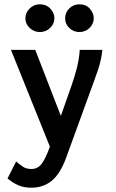

<svg xmlns="http://www.w3.org/2000/svg" viewBox="-20 -697 540 893"><path d="M126 176Q92 176 66 165Q40 154 15 133L55 54Q70 67 86 78Q102 89 126 89Q156 89 174.5 64Q193 39 212 -15L31 -465H144L263 -158L313 -300Q328 -343 338 -383Q348 -423 351 -465H456Q452 -420 435 -370Q418 -320 401 -275L286 41Q258 115 218.5 145.5Q179 176 126 176ZM165 -548Q138 -548 118 -567Q98 -586 98 -612Q98 -638 118 -657.5Q138 -677 165 -677Q195 -677 214 -657Q233 -637 233 -612Q233 -586 213 -567Q193 -548 165 -548ZM349 -548Q322 -548 302.5 -566.5Q283 -585 283 -612Q283 -639 302.5 -658Q322 -677 349 -677Q380 -677 398 -656.5Q416 -636 416 -612Q416 -586 396.5 -567Q377 -548 349 -548Z"/></svg>

Font: Inconsolata
Style: Bold
Weight: 700
Monospace: yes
Designer: Raph Levien, Cyreal, Brenton Simpson
Foundry: Raph Levien, Cyreal, Google
Version: Version 3.100; ttfautohint (v1.8.4.7-5d5b)